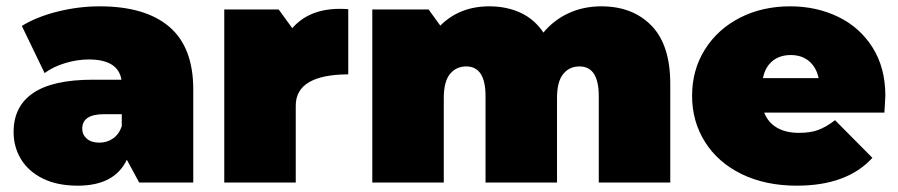

<svg xmlns="http://www.w3.org/2000/svg" viewBox="-20 -577 2840 607"><path d="M591 -294V0H420L381 -72Q342 10 226 10Q161 10 115.5 -12.5Q70 -35 46.5 -73.5Q23 -112 23 -160Q23 -241 85 -283Q147 -325 273 -325H364Q353 -389 261 -389Q224 -389 186 -377.5Q148 -366 121 -346L49 -495Q96 -524 162.5 -540.5Q229 -557 295 -557Q439 -557 515 -492.5Q591 -428 591 -294ZM365 -178V-216H309Q240 -216 240 -170Q240 -151 254.5 -138.5Q269 -126 294 -126Q318 -126 337 -139Q356 -152 365 -178Z M1081 -548V-342Q915 -341 915 -243V0H689V-547H861L904 -488Q964 -557 1081 -548Z M2099 -312V0H1873V-273Q1873 -367 1812 -367Q1780 -367 1760.5 -343Q1741 -319 1741 -267V0H1515V-273Q1515 -367 1454 -367Q1422 -367 1402.5 -343Q1383 -319 1383 -267V0H1157V-547H1335L1372 -496Q1433 -557 1527 -557Q1582 -557 1626 -536.5Q1670 -516 1698 -474Q1731 -514 1778 -535.5Q1825 -557 1881 -557Q1980 -557 2039.5 -496Q2099 -435 2099 -312Z M2776 -221H2396Q2408 -190 2436 -173.5Q2464 -157 2506 -157Q2542 -157 2566.5 -166Q2591 -175 2620 -197L2738 -78Q2658 10 2499 10Q2400 10 2325 -26.5Q2250 -63 2209 -128Q2168 -193 2168 -274Q2168 -356 2208.5 -420.5Q2249 -485 2319.5 -521Q2390 -557 2478 -557Q2561 -557 2629.5 -524Q2698 -491 2738.5 -427Q2779 -363 2779 -274Q2779 -269 2776 -221ZM2392 -330H2568Q2561 -364 2538 -383.5Q2515 -403 2480 -403Q2445 -403 2422 -384Q2399 -365 2392 -330Z"/></svg>

Font: AtCorfu Sans
Style: AtCorfu Sans Black
Weight: 900
Designer: Kostas Teopoulos
Foundry: Kostas Teopoulos
Version: Version 1.00 July 8, 2025, initial release